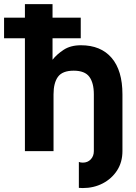

<svg xmlns="http://www.w3.org/2000/svg" viewBox="-20 -743 670 944"><path d="M582 0Q582 54.2 555.7 95Q529.3 135.7 485.1 158.7Q440.9 181.6 387.2 181.6Q376 181.6 367.7 180.7V53.2Q376 56.6 387.2 56.6Q411.1 56.6 426.3 40.5Q441.4 24.4 441.4 0V-279.3Q441.4 -335.4 419.2 -365.5Q397 -395.5 342.3 -395.5Q287.1 -395.5 265.1 -365.5Q243.2 -335.4 243.2 -279.3V0H102.5V-554.7H0V-656.2H102.5V-722.7H238.3V-656.2H377V-554.7H238.3V-449.2Q258.3 -475.1 292.5 -497.8Q326.7 -520.5 377.9 -520.5Q475.6 -520.5 528.8 -458.5Q582 -396.5 582 -279.3Z"/></svg>

Font: Giphurs
Style: Bold
Weight: 700
Version: Version 0.920; ttfautohint (v1.8.4.7-5d5b)